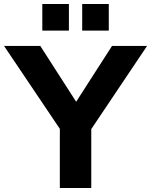

<svg xmlns="http://www.w3.org/2000/svg" viewBox="-54 -933 750 953"><path d="M243 0V-335L275 -246L-34 -705H146L340 -403H308L502 -705H676L368 -246L399 -335V0ZM354 -781V-913H486V-781ZM156 -781V-913H288V-781Z"/></svg>

Font: Mulish ExtraLight ExtraBold
Style: Regular
Weight: 800
Version: Version 3.603